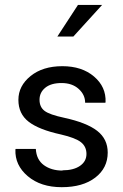

<svg xmlns="http://www.w3.org/2000/svg" viewBox="-20 -755 504 785"><path d="M229.5 -205.1Q139.6 -224.6 97.4 -257.1Q55.2 -289.6 55.2 -346.7Q55.2 -403.8 105 -444.1Q154.8 -484.4 234.9 -484.4Q314.9 -484.4 364.5 -442.1Q414.1 -399.9 411.6 -337.4L410.6 -335H328.1Q328.1 -367.7 301.5 -391.6Q274.9 -415.5 231.7 -415.5Q188.5 -415.5 165 -396.2Q141.6 -377 141.6 -347.2Q141.6 -317.4 162.1 -301.8Q182.6 -286.1 242.7 -273.4Q334.5 -253.4 377.4 -220Q420.4 -186.5 420.4 -131.3Q420.4 -67.9 369.4 -28.8Q318.4 10.3 232.4 10.3Q146.5 10.3 93.5 -34.7Q40.5 -79.6 43 -143.6L43.9 -146H126.5Q128.9 -102.1 159.4 -79.8Q189.9 -57.6 235.8 -57.6L234.9 -58.6Q280.8 -58.6 307.1 -76.9Q333.5 -95.2 333.5 -125.5Q333.5 -155.8 311 -173.6Q288.6 -191.4 229.5 -205.1ZM214.4 -605.5 298.8 -734.9H397.5L279.8 -605.5Z"/></svg>

Font: Yantramanav
Style: Regular
Weight: 400
Version: Version 1.000;PS 1.0;hotconv 1.0.72;makeotf.lib2.5.5900; ttf